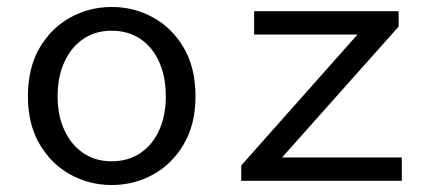

<svg xmlns="http://www.w3.org/2000/svg" viewBox="-20 -518 1240 550"><path d="M300 12Q236 12 181.5 -18Q127 -48 93.5 -105Q60 -162 60 -242Q60 -324 93.5 -381Q127 -438 181.5 -468Q236 -498 300 -498Q364 -498 418.5 -468Q473 -438 506.5 -381Q540 -324 540 -242Q540 -162 506.5 -105Q473 -48 418.5 -18Q364 12 300 12ZM300 -56Q347 -56 382 -79.5Q417 -103 436 -145Q455 -187 455 -242Q455 -298 436 -340.5Q417 -383 382 -406.5Q347 -430 300 -430Q253 -430 218.5 -406.5Q184 -383 164.5 -340.5Q145 -298 145 -242Q145 -187 164.5 -145Q184 -103 218.5 -79.5Q253 -56 300 -56Z M671 0V-44L1004 -419H708V-486H1122V-442L788 -67H1131V0Z"/></svg>

Font: Source Code Pro
Style: Regular
Weight: 400
Monospace: yes
Designer: Paul D. Hunt, Teo Tuominen
Foundry: Adobe Systems Incorporated
Version: Version 1.018;hotconv 1.0.116;makeotfexe 2.5.65601